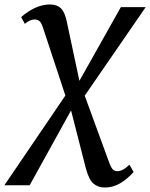

<svg xmlns="http://www.w3.org/2000/svg" viewBox="-76 -586 672 858"><path d="M393 252Q361.5 252 341.2 234.2Q321 216.5 307.5 165.5L237 -110L220 -147.5L117.5 -458Q110 -482 101.5 -490.5Q93 -499 79.5 -499Q68 -499 57 -494Q46 -489 35 -479.5L18.5 -509.5Q48.5 -536 81.2 -551Q114 -566 147.5 -566Q178.5 -566 196 -549Q213.5 -532 222 -491.5L283.5 -203L298 -171L412.5 142Q421 164.5 429 171.8Q437 179 449.5 179Q460 179 473.5 172Q487 165 502.5 150L521 182.5Q493 214.5 460.8 233.2Q428.5 252 393 252ZM-56.5 242 229 -178 267.5 -204.5 464 -554H575L293 -144.5L252 -111.5L56.5 242Z"/></svg>

Font: Merriweather 20pt Medium
Style: Italic
Weight: 500
Italic angle: -7.8°
Version: Version 2.101